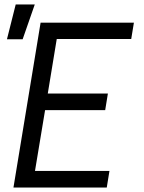

<svg xmlns="http://www.w3.org/2000/svg" viewBox="-20 -836 640 856"><path d="M40 0 161 -735H577L565 -662H233L193 -419H461L449 -345H181L136 -74H468L456 0ZM11 -661 50 -816H135L81 -661Z"/></svg>

Font: Iosevka Custom Oblique
Style: Regular
Weight: 400
Italic angle: -9°
Designer: Belleve Invis
Foundry: Belleve Invis
Version: Version 27.0.1